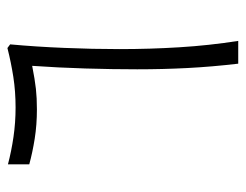

<svg xmlns="http://www.w3.org/2000/svg" viewBox="-92 -567 659 515"><g transform="rotate(-90 237.5 -309.5)"><path d="M201.7 -540Q160.2 -540 123 -545.9Q85.9 -551.8 54.2 -560.5V-617.7Q89.4 -608.4 127.9 -602.8Q166.5 -597.2 206.5 -597.2Q250 -597.2 289.1 -603.3Q328.1 -609.4 366.2 -619.1L376 -611.8Q369.6 -542.5 366.5 -466.3Q363.3 -390.1 363.3 -318.4Q363.3 -236.8 368.2 -157.7Q373 -78.6 385.3 0H324.2Q315.9 -70.8 312.5 -136.7Q309.1 -202.6 309.1 -271Q309.1 -336.9 311.3 -410.2Q313.5 -483.4 318.4 -552.7Q281.2 -545.4 256.8 -542.7Q232.4 -540 201.7 -540Z"/></g></svg>

Font: Vazirmatn RD ExtraLight
Style: Regular
Weight: 200
Designer: Saber Rastikerdar
Foundry: Saber Rastikerdar
Version: Version 32.102